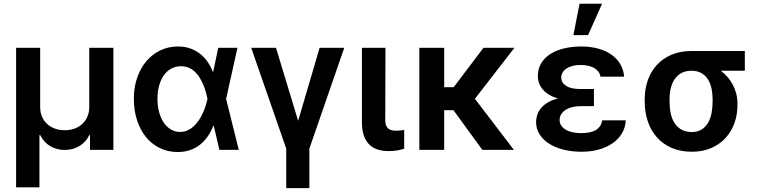

<svg xmlns="http://www.w3.org/2000/svg" viewBox="-20 -801 4061 1026"><path d="M66.1 -545.5H194.6V-229.4Q194.6 -201.7 204 -178.8Q213.4 -155.9 230.8 -139.6Q248.2 -123.2 272.4 -114.2Q296.5 -105.1 326 -105.1Q355.5 -105.1 379.6 -114.2Q403.8 -123.2 421 -139.7Q438.2 -156.2 447.6 -179.2Q457 -202.1 457 -229.4V-545.5H585.9V0H460.9V-78.8H456.7Q447.8 -59.7 434.1 -44.9Q420.5 -30.2 403.4 -20.1Q386.4 -9.9 366.8 -4.8Q347.3 0.4 326 0.4Q304.7 0.4 285 -4.8Q265.3 -9.9 248.4 -20.1Q231.5 -30.2 217.9 -44.9Q204.2 -59.7 195 -78.8H190.7V199.9H66.1Z M927.6 11.4Q876.1 11 833.3 -10.1Q790.5 -31.2 759.9 -68.7Q729.4 -106.2 712.4 -158.4Q695.3 -210.6 695.3 -272.7Q695.3 -334.9 713.2 -386.4Q731.2 -437.9 762.8 -474.8Q794.4 -511.7 837.4 -532.1Q880.3 -552.6 930.8 -552.6Q965.6 -552.6 994.5 -542.8Q1023.4 -533 1046.7 -515.4Q1070 -497.9 1087.5 -473Q1105.1 -448.2 1117.2 -417.6H1119.3L1146.3 -545.5H1248.9L1188.2 -272.7L1256 0H1152.3L1122.5 -128.6H1119.7Q1108 -98.4 1090.4 -72.6Q1072.8 -46.9 1049 -28.1Q1025.2 -9.2 995 1.2Q964.8 11.7 927.6 11.4ZM1088.4 -274.1Q1084.9 -291.9 1079.2 -311.6Q1073.5 -331.3 1065.3 -350.5Q1057.2 -369.7 1046.2 -387.3Q1035.2 -404.8 1020.8 -418.1Q1006.4 -431.5 988.1 -439.3Q969.8 -447.1 947.4 -447.1Q918.7 -447.1 895.2 -434.3Q871.8 -421.5 855.5 -398.4Q839.1 -375.4 830.3 -343.4Q821.4 -311.4 821.4 -273.1Q821.4 -234.7 830.1 -202.2Q838.8 -169.7 854.8 -146.1Q870.7 -122.5 892.9 -109.2Q915.1 -95.9 942.1 -95.9Q963.8 -95.9 981.9 -104Q1000 -112.2 1014.9 -125.9Q1029.8 -139.6 1041.9 -157.5Q1054 -175.4 1063 -195Q1072.1 -214.5 1078.5 -234.2Q1084.9 -253.9 1088.4 -271.3L1088.8 -272.7Z M1454.9 -545.5 1573.2 -155.5 1687.9 -545.5H1819.6L1633.2 -6.7V204.5H1509.6V-6.7L1322.4 -545.5Z M2039.8 -545.5 2038.7 -158.7Q2038.7 -141.7 2043.1 -130.7Q2047.6 -119.7 2055.4 -113.5Q2063.2 -107.2 2074 -104.9Q2084.9 -102.6 2097.7 -102.6Q2110.8 -102.6 2121.8 -104Q2132.8 -105.5 2139.9 -106.9V-6.4Q2123.9 -1.1 2103 2.7Q2082 6.4 2056.5 6.4Q2024.5 6.4 1998.2 -2Q1971.9 -10.3 1953.3 -28.8Q1934.7 -47.2 1924.4 -76.3Q1914.1 -105.5 1914.1 -147V-545.5Z M2353.7 -335.2H2404.5L2563.6 -545.5H2729L2517.8 -273.1L2726.2 0H2557.5L2403.4 -212H2353.7V0H2220.9V-545.5H2353.7Z M3080.6 -233.7Q3057.9 -233.7 3037.8 -228.7Q3017.8 -223.7 3002.8 -214.1Q2987.9 -204.5 2979.2 -190.9Q2970.5 -177.2 2970.5 -159.4Q2970.5 -144.5 2978.2 -131.7Q2985.8 -119 3000.5 -109.6Q3015.3 -100.1 3036.4 -94.8Q3057.5 -89.5 3084.2 -89.5Q3137.4 -89.5 3165 -106.7Q3192.5 -123.9 3198.5 -158H3324.2Q3321.7 -117.5 3302.2 -86.3Q3282.7 -55 3250.9 -33.7Q3219.1 -12.4 3177.2 -1.2Q3135.3 9.9 3087.7 9.9Q3036.2 9.9 2991.8 -1.2Q2947.4 -12.4 2914.8 -33Q2882.1 -53.6 2863.5 -82.9Q2844.8 -112.2 2844.8 -148.4Q2844.8 -168.7 2851.2 -187.9Q2857.6 -207 2871.6 -223.7Q2885.7 -240.4 2907.8 -253.7Q2930 -267 2962 -274.9Q2932.9 -283 2912.5 -296Q2892 -308.9 2879.1 -324.8Q2866.1 -340.6 2860.1 -358.3Q2854 -376.1 2854 -394.2Q2854 -432.2 2871.3 -461.6Q2888.5 -491.1 2919.4 -511.4Q2950.3 -531.6 2993.1 -542.1Q3035.9 -552.6 3087 -552.6Q3134.6 -552.6 3175.1 -541.7Q3215.6 -530.9 3245.7 -510.1Q3275.9 -489.3 3294 -459.3Q3312.1 -429.3 3315.3 -391.3H3188.6Q3186.1 -406.6 3177.6 -418.1Q3169 -429.7 3155.2 -437.7Q3141.3 -445.7 3122.7 -449.8Q3104 -453.8 3081.7 -453.8Q3057.2 -453.8 3038.2 -448.5Q3019.2 -443.2 3006 -434.1Q2992.9 -425.1 2986 -412.8Q2979 -400.6 2979 -386.4Q2979.4 -358.7 3005.3 -342Q3031.2 -325.3 3080.6 -325.3H3153.8V-233.7ZM3077.1 -781.2H3197.4L3122.5 -613.3H3044Z M3425.1 -269.9Q3425.1 -324.9 3441.8 -372.3Q3458.5 -419.7 3490.4 -454.4Q3522.4 -489 3568.9 -508.7Q3615.4 -528.4 3675.1 -528.4H3960.2V-422.9H3832Q3851.6 -408 3867.9 -389.2Q3884.2 -370.4 3896 -348Q3907.7 -325.6 3914.2 -300.6Q3920.8 -275.6 3920.8 -248.6V-238.6Q3920.8 -187.9 3904.5 -142.6Q3888.1 -97.3 3856.9 -63.4Q3825.6 -29.5 3780.2 -9.8Q3734.7 9.9 3676.5 9.9Q3616.5 9.9 3569.6 -10.5Q3522.7 -30.9 3490.6 -66.9Q3458.5 -103 3441.8 -152.2Q3425.1 -201.3 3425.1 -258.5ZM3557.9 -258.5Q3557.9 -225.1 3564.1 -195.5Q3570.3 -165.8 3584.5 -143.6Q3598.7 -121.4 3621.3 -108.5Q3643.8 -95.5 3676.5 -95.5Q3707 -95.5 3728.3 -108.5Q3749.6 -121.4 3763 -143.6Q3776.3 -165.8 3782.1 -195.5Q3788 -225.1 3788 -258.5V-269.9Q3788 -300.8 3782.1 -328.5Q3776.3 -356.2 3762.8 -377.3Q3749.3 -398.4 3727.6 -410.7Q3706 -422.9 3675.1 -422.9Q3643.5 -422.9 3621.1 -410.7Q3598.7 -398.4 3584.7 -377.3Q3570.7 -356.2 3564.3 -328.5Q3557.9 -300.8 3557.9 -269.9Z"/></svg>

Font: Interop SemBd
Style: Regular
Weight: 600
Designer: Rasmus Andersson, Google, Jang Haemin
Foundry: jhaemin
Version: Version 1.008